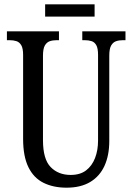

<svg xmlns="http://www.w3.org/2000/svg" viewBox="-20 -859 613 889"><path d="M288 10Q227 10 181.5 -12.5Q136 -35 111.5 -85Q87 -135 87 -216V-605Q87 -635 78.5 -649.5Q70 -664 56 -668.5Q42 -673 23 -673H12V-714H253V-673H243Q224 -673 210 -668Q196 -663 187.5 -648Q179 -633 179 -601V-210Q179 -122 214.5 -85.5Q250 -49 307 -49Q351 -49 378.5 -70Q406 -91 420 -127Q434 -163 434 -208V-605Q434 -635 426 -649.5Q418 -664 404 -668.5Q390 -673 371 -673H361V-714H561V-673H550Q531 -673 517 -668Q503 -663 494.5 -648Q486 -633 486 -601V-206Q486 -140 464 -91.5Q442 -43 398 -16.5Q354 10 288 10ZM189 -782V-839H418V-782Z"/></svg>

Font: Noto Serif ExtraCondensed
Style: Regular
Weight: 400
Width: 2
Designer: Monotype Design Team
Foundry: Monotype Imaging Inc.
Version: Version 2.013